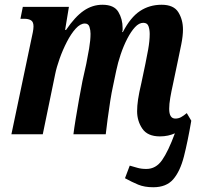

<svg xmlns="http://www.w3.org/2000/svg" viewBox="-20 -565 836 808"><path d="M653 9Q601 9 579 -23.5Q557 -56 557 -97Q557 -119 561 -146.5Q565 -174 575 -216L592 -297Q597 -320 603.5 -356.5Q610 -393 610 -422Q610 -440 605 -454.5Q600 -469 583 -469Q565 -469 548 -450.5Q531 -432 515.5 -402Q500 -372 488 -336.5Q476 -301 469 -267L455 -200Q450 -178 444 -140.5Q438 -103 433 -64.5Q428 -26 425 0H289Q292 -25 298.5 -64.5Q305 -104 312.5 -146.5Q320 -189 327 -224L343 -296Q349 -325 355 -360.5Q361 -396 361 -423Q361 -438 356.5 -452Q352 -466 337 -466Q318 -466 298.5 -444.5Q279 -423 261.5 -389Q244 -355 231 -318.5Q218 -282 212 -252L160 0H28L112 -400Q115 -414 118 -428.5Q121 -443 121 -454Q121 -473 110.5 -479.5Q100 -486 82 -486H66L76 -536H270L254 -439H258Q296 -495 332.5 -520Q369 -545 411 -545Q460 -545 478 -515Q496 -485 496 -447Q496 -443 496 -439Q496 -435 494 -430H497Q529 -492 569 -518.5Q609 -545 660 -545Q711 -545 730.5 -513.5Q750 -482 750 -441Q750 -414 743 -379Q736 -344 730 -316L708 -211Q701 -180 696.5 -153.5Q692 -127 692 -107Q692 -66 718 -66Q731 -66 742 -72Q753 -78 766 -89L785 -57Q770 31 754 93.5Q738 156 709 189.5Q680 223 625 223Q588 223 561.5 212Q535 201 506 185L526 132Q541 136 557.5 141Q574 146 596 146Q636 146 662 109Q688 72 716 -4Q703 2 687 5.5Q671 9 653 9Z"/></svg>

Font: Noto Serif ExtraCondensed
Style: Bold Italic
Weight: 700
Width: 2
Italic angle: -12°
Designer: Monotype Design Team
Foundry: Monotype Imaging Inc.
Version: Version 2.013; ttfautohint (v1.8.4.7-5d5b)